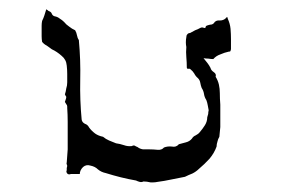

<svg xmlns="http://www.w3.org/2000/svg" viewBox="-20 -458 596 403"><path d="M77.1 -438.5Q79.1 -437.5 80.1 -436.5Q82 -434.6 83 -434.6Q87.9 -432.6 88.9 -428.7Q90.8 -424.8 94.7 -423.8Q100.6 -422.9 105.5 -418.9Q110.4 -416 114.3 -412.1Q119.1 -406.2 125 -402.3Q130.9 -397.5 137.7 -394.5Q140.6 -389.6 141.6 -383.8Q142.6 -377.9 145.5 -374Q149.4 -332 148.4 -290Q147.5 -248 151.4 -207Q152.3 -201.2 158.2 -198.2Q164.1 -196.3 167 -190.4Q171.9 -183.6 179.7 -177.7Q186.5 -172.9 196.3 -170.9Q202.1 -166 209 -163.1Q215.8 -160.2 223.6 -157.2Q231.4 -156.2 240.2 -153.3Q248 -150.4 256.8 -151.4Q259.8 -153.3 262.7 -152.3Q265.6 -150.4 268.6 -149.4Q273.4 -145.5 280.3 -144.5Q287.1 -144.5 293.9 -144.5Q301.8 -144.5 310.5 -143.6Q319.3 -142.6 324.2 -148.4Q332 -151.4 340.8 -150.4Q349.6 -148.4 355.5 -155.3Q362.3 -157.2 370.1 -159.2Q377.9 -161.1 382.8 -167Q385.7 -171.9 390.6 -173.8Q396.5 -176.8 399.4 -180.7Q405.3 -187.5 410.2 -195.3Q415 -203.1 415 -211.9Q416 -215.8 417 -218.8Q417 -222.7 418 -226.6Q417 -231.4 416 -237.3Q415 -243.2 413.1 -248Q409.2 -253.9 408.2 -260.7Q407.2 -267.6 403.3 -273.4Q401.4 -278.3 400.4 -284.2Q399.4 -290 395.5 -293.9Q390.6 -297.9 387.7 -303.7Q384.8 -308.6 379.9 -312.5Q377.9 -314.5 375 -313.5Q372.1 -313.5 372.1 -316.4Q372.1 -327.1 371.1 -337.9Q370.1 -348.6 371.1 -359.4Q370.1 -364.3 370.1 -369.1Q370.1 -375 371.1 -379.9Q371.1 -383.8 373 -385.7Q375 -388.7 378.9 -388.7Q384.8 -391.6 389.6 -394.5Q395.5 -396.5 400.4 -399.4Q404.3 -401.4 408.2 -399.4Q412.1 -398.4 412.1 -403.3Q416 -405.3 420.9 -406.2Q425.8 -406.2 428.7 -409.2Q432.6 -416 441.4 -415Q449.2 -415 454.1 -419.9Q456.1 -422.9 457 -421.9Q458 -420.9 458 -418.9Q462.9 -408.2 463.9 -397.5Q464.8 -386.7 464.8 -376Q464.8 -372.1 464.8 -369.1Q464.8 -367.2 464.8 -366.2Q464.8 -360.4 464.8 -355.5Q464.8 -353.5 463.9 -351.6Q463.9 -349.6 460 -349.6Q451.2 -347.7 442.4 -343.8Q433.6 -340.8 427.7 -334Q422.9 -334 417 -335Q412.1 -335 407.2 -335.9Q411.1 -331.1 415 -326.2Q418.9 -321.3 421.9 -315.4Q422.9 -310.5 428.7 -306.6Q434.6 -302.7 432.6 -296.9Q437.5 -289.1 439.5 -280.3Q441.4 -271.5 441.4 -262.7Q441.4 -251 442.4 -238.3Q442.4 -225.6 442.4 -212.9Q442.4 -202.1 442.4 -191.4Q441.4 -180.7 440.4 -170.9Q437.5 -166 436.5 -161.1Q434.6 -155.3 434.6 -150.4Q429.7 -136.7 419.9 -125Q409.2 -113.3 397.5 -103.5Q391.6 -97.7 383.8 -93.8Q376 -90.8 368.2 -86.9Q353.5 -84 338.9 -81.1Q325.2 -78.1 310.5 -76.2Q305.7 -75.2 301.8 -75.2Q298.8 -75.2 295.9 -75.2Q288.1 -77.1 281.2 -77.1Q277.3 -75.2 273.4 -76.2Q269.5 -77.1 265.6 -79.1Q249 -82 233.4 -85.9Q217.8 -89.8 202.1 -94.7Q192.4 -96.7 185.5 -102.5Q179.7 -108.4 169.9 -110.4Q161.1 -113.3 154.3 -107.4Q147.5 -100.6 147.5 -92.8Q142.6 -92.8 137.7 -92.8Q132.8 -92.8 128.9 -92.8Q124 -90.8 121.1 -93.8Q118.2 -97.7 120.1 -100.6Q120.1 -103.5 120.1 -105.5Q121.1 -108.4 121.1 -110.4Q120.1 -112.3 120.1 -113.3Q119.1 -115.2 120.1 -117.2Q121.1 -130.9 122.1 -144.5Q122.1 -158.2 122.1 -171.9Q122.1 -186.5 122.1 -202.1Q122.1 -216.8 121.1 -231.4Q121.1 -231.4 121.1 -232.4Q121.1 -232.4 121.1 -233.4Q121.1 -233.4 121.1 -233.4Q121.1 -234.4 121.1 -234.4Q121.1 -237.3 119.1 -239.3Q117.2 -242.2 116.2 -244.1Q117.2 -247.1 118.2 -250Q119.1 -252 119.1 -254.9Q118.2 -256.8 117.2 -257.8Q117.2 -258.8 116.2 -259.8Q118.2 -265.6 119.1 -272.5Q121.1 -278.3 121.1 -285.2Q121.1 -293.9 121.1 -302.7Q121.1 -311.5 120.1 -320.3Q119.1 -333 109.4 -340.8Q99.6 -349.6 88.9 -354.5Q84 -358.4 78.1 -362.3Q72.3 -365.2 68.4 -370.1Q67.4 -376 67.4 -381.8Q67.4 -383.8 67.4 -386.7Q67.4 -390.6 67.4 -393.6Q67.4 -398.4 67.4 -404.3Q67.4 -409.2 68.4 -414.1Q71.3 -419.9 73.2 -425.8Q75.2 -432.6 77.1 -438.5Z"/></svg>

Font: YzWr
Style: Regular
Weight: 400
Version: Version 1.0